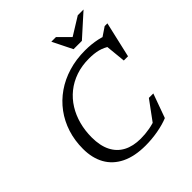

<svg xmlns="http://www.w3.org/2000/svg" viewBox="-234 -1049 1224 1224"><g transform="rotate(-45 378.5 -437.0)"><path d="M549 -73 498.5 -41.5 608 -190.5H648L589 -27.5Q548.5 -10.5 491.8 -0.2Q435 10 379 10Q281 10 214.5 -22.5Q148 -55 114.5 -115Q81 -175 81 -258Q81 -333 102.2 -399.2Q123.5 -465.5 163.2 -519.2Q203 -573 258.8 -611.8Q314.5 -650.5 384 -671.5Q453.5 -692.5 534 -692.5Q563 -692.5 590 -689.8Q617 -687 642.8 -681.5Q668.5 -676 692.5 -666.5L663.5 -667L732.5 -713.5H757L701.5 -472H663.5L648.5 -622.5L668 -596Q631.5 -620 596.8 -629Q562 -638 515.5 -638Q450.5 -638 396.8 -619.5Q343 -601 301 -567.2Q259 -533.5 230.2 -487.2Q201.5 -441 186.8 -386Q172 -331 172 -270Q172 -195 197.5 -144.5Q223 -94 271.2 -68.5Q319.5 -43 388 -43Q428.5 -43 468.5 -50.2Q508.5 -57.5 549 -73ZM712 -883.5 563 -749.5H488L421.5 -883.5H463.5L544.5 -802.5H529L660 -883.5Z"/></g></svg>

Font: Newsreader 14pt
Style: Italic
Weight: 400
Italic angle: -17°
Designer: Hugues Gentile
Foundry: Production Type
Version: Version 1.003